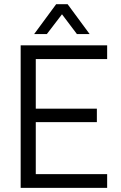

<svg xmlns="http://www.w3.org/2000/svg" viewBox="-20 -910 587 930"><path d="M153.3 -624V-383.8H449.2V-318.4H153.3V-66.4H499V0H80.1V-690.4H499V-624ZM252 -889.6H307.6L414.1 -745.1H352.5L280.3 -840.8L207 -745.1H145.5Z"/></svg>

Font: DINish
Style: Regular
Weight: 400
Designer: Bert Driehuis
Foundry: Playbeing
Version: Version 3.008; git-95204e4c-release